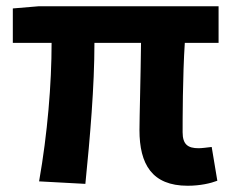

<svg xmlns="http://www.w3.org/2000/svg" viewBox="-20 -580 745 614"><path d="M580 14C621 14 654 6 675 -2L657 -110C640 -108 625 -106 615 -106C581 -106 564 -118 564 -157C564 -191 564 -337 571 -443H679V-560H104L21 -553V-443H145C145 -312 132 -153 105 0L253 8C268 -141 282 -303 282 -443H431C430 -342 426 -204 426 -164C426 -55 466 14 580 14Z"/></svg>

Font: Source Han Sans SC Bold
Style: Regular
Weight: 700
Designer: Ryoko NISHIZUKA (kana & ideographs); Paul D. Hunt (Latin, Greek & Cyrillic); Wenlong ZHANG (bopomofo); Sandoll Communica
Foundry: Adobe Systems Incorporated
Version: Version 1.001;PS 1.001;hotconv 1.0.78;makeotf.lib2.5.61930